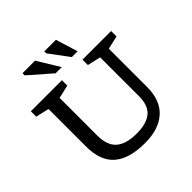

<svg xmlns="http://www.w3.org/2000/svg" viewBox="-236 -1129 1333 1333"><g transform="rotate(-45 430.0 -462.5)"><path d="M640.5 -251V-631.5L542.5 -654V-707H823.5V-654L725.5 -631.5V-256Q725.5 -125 651 -57.5Q576.5 10 440 10Q287 10 210.2 -56Q133.5 -122 133.5 -261V-631.5L35.5 -654V-707H340.5V-654L242.5 -631.5V-261Q242.5 -164.5 293.2 -121Q344 -77.5 446 -77.5Q542 -77.5 591.2 -117.5Q640.5 -157.5 640.5 -251ZM404 -772H343.5L181.5 -913.5V-935H304.5ZM559.5 -772H502.5L395.5 -916V-935H509.5Z"/></g></svg>

Font: Newsreader 6pt
Style: Regular
Weight: 400
Designer: Hugues Gentile
Foundry: Production Type
Version: Version 1.003; ttfautohint (v1.8.3)